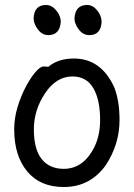

<svg xmlns="http://www.w3.org/2000/svg" viewBox="-20 -727 540 771"><path d="M236 24Q141 24 89 -39Q37 -102 37 -207Q37 -252 50 -295.5Q63 -339 82 -375.5Q101 -412 121 -436Q141 -460 155 -460Q172 -460 173 -458Q213 -492 277 -492Q386 -492 439 -376Q460 -322 460 -245Q460 -148 405 -64Q342 24 236 24ZM236 -49Q318 -49 362 -143Q382 -188 382 -245Q382 -327 354.5 -373.5Q327 -420 271 -420Q206 -420 161 -352.5Q116 -285 116 -208Q116 -127 147.5 -88Q179 -49 236 -49ZM174 -586Q149 -586 132 -609Q115 -632 115 -653Q117 -707 165 -707Q188 -707 206 -685Q224 -663 224 -639Q220 -586 174 -586ZM339 -586Q313 -586 296 -609Q279 -632 279 -653Q282 -707 330 -707Q353 -707 370.5 -685Q388 -663 388 -639Q385 -586 339 -586Z"/></svg>

Font: LXGW WenKai Mono TC
Style: Bold
Weight: 700
Designer: LXGW / Fontworks Inc.
Foundry: LXGW / Fontworks Inc.
Version: Version 1.330